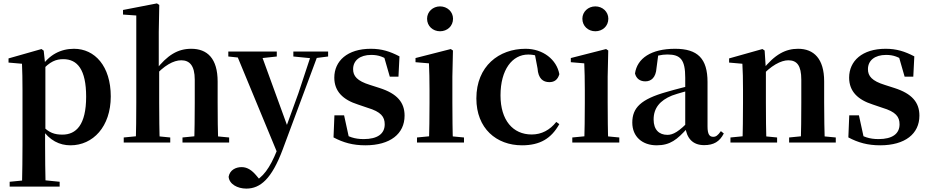

<svg xmlns="http://www.w3.org/2000/svg" viewBox="-20 -839 5467 1130"><path d="M36.9 259.3H331.1V230.8L225.4 220.1H146L36.9 230.8ZM109.4 259.3H248.4C246.4 175.6 245.4 83.5 245.4 13V-63L247.1 -75.6V-455L245.8 -460.8L237.2 -540.9L224.2 -550.4L30.2 -495.2V-470.7L109.4 -463.8C111.4 -415.2 112.4 -374.7 112.4 -308.7V13.8C112.4 83.8 111.4 175.6 109.4 259.3ZM395.1 16.2C526.8 16.2 631.9 -93.2 631.9 -271.4C631.9 -449.4 538.1 -551.9 415.6 -551.9C338.5 -551.9 267.6 -517.8 217.5 -437.5H209.1L224 -421.1C273.8 -478.5 311.2 -490.8 352.6 -490.8C435.6 -490.8 487 -429.4 487 -270.1C487 -103.7 428.1 -46.7 347.1 -46.7C301.2 -46.7 267.8 -57.7 230.6 -97.8L212.1 -82.3H224.3C272 -11.6 330.6 16.2 395.1 16.2Z M708.2 0H982V-29.9L877.6 -40.2H813.8L708.2 -29.9ZM779.1 0H920.6C917.8 -50.2 916.8 -165.6 916.8 -234.8V-429.3L914.4 -442.8V-650.9L917.4 -810L903.6 -819L704 -780.3V-753.3L782.1 -747.8V-234.8C782.1 -165.6 781.1 -50.2 779.1 0ZM1054 0H1328.6V-29.9L1220.2 -40.2H1157.9L1054 -29.9ZM1122.5 0H1264.2C1261.9 -50.2 1260.9 -162.8 1260.9 -234.8V-358.8C1260.9 -495.1 1200 -551.9 1105.5 -551.9C1026.3 -551.9 965.1 -514.9 896.3 -426.7H855.3L884.2 -384.1C945.1 -454.5 1002.1 -484.2 1046.5 -484.2C1095.1 -484.2 1126.2 -454.1 1126.2 -369.8V-234.8C1126.2 -162.8 1125.2 -50.2 1122.5 0Z M1429.5 271C1512.9 271 1579.2 212.5 1643 42.9L1858.3 -535.7H1817.4L1736.1 -289.9L1649 -49.7L1640.1 -25.6L1610 46.7C1568.8 148.8 1527.4 208.3 1464.4 235.4L1483.6 252.4L1518.7 229.9L1488.6 194C1464.4 165.2 1437.3 144.5 1402.1 144.5C1366.9 144.5 1332.5 162 1325.6 201.1C1328.8 244.5 1377.6 271 1429.5 271ZM1616.7 72.2 1677.1 -86.2 1671.1 -97.3 1511.5 -535.7H1365.1ZM1323.7 -506.5 1424.6 -495.8H1510.7L1609 -506.5V-535.7H1323.7ZM1706.5 -506.5 1811.8 -496.1H1829.4L1911.1 -506.5V-535.7H1706.5Z M2130.3 16.2C2276.7 16.2 2361.1 -51.5 2361.1 -158.3C2361.1 -236.2 2317.5 -288 2213.9 -321.1L2157.8 -339.1C2081.5 -362.6 2058.2 -391.5 2058.2 -431.8C2058.2 -482.7 2098 -515.8 2164.8 -515.8C2209.2 -515.8 2237.7 -503.8 2278 -477V-507.8L2235.6 -521.5L2274.1 -387.7H2325.1L2331.1 -507.2C2275 -536.5 2226.7 -551.9 2162.2 -551.9C2024.4 -551.9 1947.5 -480 1947.5 -382C1947.5 -300.5 1999.7 -251.5 2086.7 -223.9L2142.5 -204.9C2223.1 -180.9 2244.2 -151.4 2244.2 -107.2C2244.2 -51.4 2201.2 -20.4 2120.8 -20.4C2066.7 -20.4 2030.1 -33.6 1987.6 -62V-26L2035.6 -20.6L2005.1 -160.4H1948.2L1942.9 -30.3C2000.2 0.3 2056.9 16.2 2130.3 16.2Z M2434.2 0H2710.8V-29.9L2602.8 -40.2H2540.8L2434.2 -29.9ZM2504.6 0H2646.1C2643.4 -50.2 2642.4 -165.6 2642.4 -234.8V-387.9L2645.8 -541.7L2633.1 -550.4L2425.5 -497.4V-472.9L2504.6 -466.2C2506.6 -418.1 2507.9 -374.5 2507.9 -308V-234.8C2507.9 -165.6 2506.6 -50.2 2504.6 0ZM2569.8 -655C2612.1 -655 2646.3 -685.2 2646.3 -728.8C2646.3 -770.2 2612.1 -801.4 2569.8 -801.4C2527.9 -801.4 2493.5 -770.2 2493.5 -728.8C2493.5 -685.2 2527.9 -655 2569.8 -655Z M3052.1 16.2C3159.1 16.2 3224.4 -24.3 3271.8 -108.4L3253.9 -121.4C3216.4 -73.9 3167.7 -47.5 3109.2 -47.5C2998.4 -47.5 2925.7 -131.7 2925.7 -277.6C2925.7 -429.2 2995 -518 3088.6 -518C3124 -518 3155.3 -508.7 3193.7 -486.3L3125.8 -530.1L3143.6 -436.8C3147.7 -376.1 3176.2 -355.6 3213.4 -355.6C3243.3 -355.6 3262.6 -370.4 3272 -402.4C3256.5 -488.1 3176 -551.9 3073 -551.9C2916.7 -551.9 2783.6 -449.7 2783.6 -259.7C2783.6 -82.8 2901.9 16.2 3052.1 16.2Z M3348.2 0H3624.8V-29.9L3516.8 -40.2H3454.8L3348.2 -29.9ZM3418.6 0H3560.1C3557.4 -50.2 3556.4 -165.6 3556.4 -234.8V-387.9L3559.8 -541.7L3547.1 -550.4L3339.5 -497.4V-472.9L3418.6 -466.2C3420.6 -418.1 3421.9 -374.5 3421.9 -308V-234.8C3421.9 -165.6 3420.6 -50.2 3418.6 0ZM3483.8 -655C3526.1 -655 3560.3 -685.2 3560.3 -728.8C3560.3 -770.2 3526.1 -801.4 3483.8 -801.4C3441.9 -801.4 3407.5 -770.2 3407.5 -728.8C3407.5 -685.2 3441.9 -655 3483.8 -655Z M3844.6 16.2C3925.4 16.2 3965.5 -18.5 4023.7 -82.4H4058.8L4043.3 -135.5C3975.4 -62.3 3940.2 -45.3 3908 -45.3C3859.3 -45.3 3826.8 -75.1 3826.8 -135.9C3826.8 -202.7 3863.7 -247.7 3935.1 -276.7C3970.3 -289.6 4028.3 -304.9 4082 -318.9V-344.4C4028.7 -331.6 3955.3 -313.4 3903.4 -297.9C3751 -255.1 3701.3 -204.1 3701.3 -117.6C3701.3 -33.9 3761.1 16.2 3844.6 16.2ZM4124.1 15.2C4180.2 15.2 4215.5 -5.4 4239.9 -53.4L4222.7 -67.2C4204.5 -41.2 4193.3 -33.8 4177.7 -33.8C4155.7 -33.8 4144.1 -48.4 4144.1 -94.8V-356.2C4144.1 -494.2 4086.2 -551.9 3953.1 -551.9C3812.4 -551.9 3729.8 -495.7 3717.2 -406.5C3724.9 -376.3 3746.6 -360.2 3778.3 -360.2C3811.7 -360.2 3840.1 -381.6 3843.9 -439.2L3854.1 -516.3L3791.8 -491.2C3839.9 -510.9 3873.8 -518.3 3908 -518.3C3985.1 -518.3 4012.9 -487.8 4012.9 -381.4V-94C4021 -26.4 4055.7 15.2 4124.1 15.2Z M4279 0H4553.6V-29.9L4447.7 -40.2H4384.6L4279 -29.9ZM4349.2 0H4490.6C4488.6 -50.2 4487.6 -165.6 4487.6 -234.8V-428L4480.2 -541.7L4467.2 -550.4L4271.1 -495.2V-470.7L4349.2 -463.8C4351.9 -415.2 4352.9 -376.3 4352.9 -310.2V-234.8C4352.9 -165.6 4351.9 -50.2 4349.2 0ZM4624.3 0H4898.9V-29.9L4790.8 -40.2H4728.2L4624.3 -29.9ZM4693 0H4834.2C4832.2 -50.2 4830.5 -162.8 4830.5 -234.8V-360.5C4830.5 -492.9 4769.8 -551.9 4677.5 -551.9C4604.8 -551.9 4540.8 -520.8 4465.9 -425.7H4450.6L4455.5 -383.3C4516.4 -454.2 4578 -484.2 4619.2 -484.2C4670 -484.2 4696 -454.1 4696 -369.8V-234.8C4696 -162.8 4695 -50.2 4693 0Z M5160.3 16.2C5306.7 16.2 5391.1 -51.5 5391.1 -158.3C5391.1 -236.2 5347.5 -288 5243.9 -321.1L5187.8 -339.1C5111.5 -362.6 5088.2 -391.5 5088.2 -431.8C5088.2 -482.7 5128 -515.8 5194.8 -515.8C5239.2 -515.8 5267.7 -503.8 5308 -477V-507.8L5265.6 -521.5L5304.1 -387.7H5355.1L5361.1 -507.2C5305 -536.5 5256.7 -551.9 5192.2 -551.9C5054.4 -551.9 4977.5 -480 4977.5 -382C4977.5 -300.5 5029.7 -251.5 5116.7 -223.9L5172.5 -204.9C5253.1 -180.9 5274.2 -151.4 5274.2 -107.2C5274.2 -51.4 5231.2 -20.4 5150.8 -20.4C5096.7 -20.4 5060.1 -33.6 5017.6 -62V-26L5065.6 -20.6L5035.1 -160.4H4978.2L4972.9 -30.3C5030.2 0.3 5086.9 16.2 5160.3 16.2Z"/></svg>

Font: Source Han Serif TW VF
Style: Regular
Weight: 250
Designer: Ryoko NISHIZUKA 西塚涼子 (kana & ideographs); Frank Grießhammer (Latin, Greek & Cyrillic); Wenlong ZHANG 张文龙 (bopomofo); San
Foundry: Adobe
Version: Version 2.002;hotconv 1.1.0;makeotfexe 2.6.0